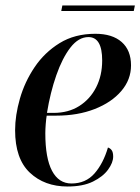

<svg xmlns="http://www.w3.org/2000/svg" viewBox="-20 -669 511 699"><path d="M226 10Q142 10 88.5 -40.5Q35 -91 35 -195Q35 -249 52.5 -310Q70 -371 106 -424.5Q142 -478 197 -512Q252 -546 327 -546Q389 -546 423 -516Q457 -486 457 -431Q457 -379 421.5 -337.5Q386 -296 324.5 -272Q263 -248 185 -248H150Q148 -237 146.5 -217.5Q145 -198 145 -184Q145 -93 169.5 -47Q194 -1 240 -1Q292 -1 324 -37.5Q356 -74 373 -132Q382 -129 387 -121.5Q392 -114 392 -99Q392 -77 373.5 -51.5Q355 -26 318.5 -8Q282 10 226 10ZM175 -258Q229 -258 268.5 -283Q308 -308 330 -351Q352 -394 352 -449Q352 -534 302 -534Q266 -534 236.5 -496Q207 -458 185 -395Q163 -332 151 -258ZM203 -629 207 -649H471L467 -629Z"/></svg>

Font: Noto Serif Display SemiCondensed Medium
Style: Italic
Weight: 500
Width: 4
Italic angle: -12°
Designer: Monotype Design Team
Foundry: Monotype Imaging Inc.
Version: Version 2.009